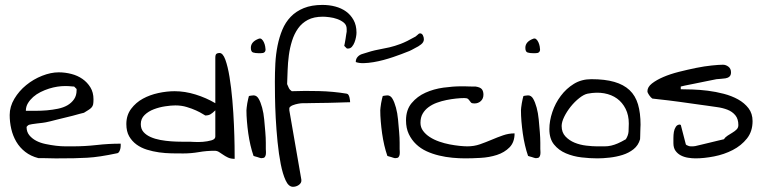

<svg xmlns="http://www.w3.org/2000/svg" viewBox="-20 -630 3046 765"><path d="M18.6 -171.9Q18.6 -205.1 37.1 -236.3Q55.7 -267.6 84.5 -291Q113.3 -314.5 147.9 -328.1Q182.6 -341.8 213.9 -341.8Q239.3 -341.8 264.2 -335.4Q289.1 -329.1 308.6 -315.4Q328.1 -301.8 340.3 -281.7Q352.5 -261.7 352.5 -234.4Q352.5 -221.7 351.1 -214.4Q349.6 -207 344.7 -201.7Q339.8 -196.3 332.5 -191.9Q325.2 -187.5 314.5 -180.7Q308.6 -179.7 296.9 -176.3Q285.2 -172.9 270 -168.9Q254.9 -165 238.3 -161.1Q221.7 -157.2 206.5 -153.3Q191.4 -149.4 179.7 -146.5Q168 -143.6 162.1 -142.6Q159.2 -141.6 149.4 -140.6Q139.6 -139.6 128.4 -138.2Q117.2 -136.7 107.4 -135.3Q97.7 -133.8 95.7 -132.8Q92.8 -131.8 89.4 -128.4Q85.9 -125 85.9 -124Q85.9 -104.5 96.7 -91.3Q107.4 -78.1 124 -69.3Q140.6 -60.5 161.6 -56.2Q182.6 -51.8 203.1 -49.3Q223.6 -46.9 241.2 -46.9Q258.8 -46.9 269.5 -46.9Q318.4 -46.9 365.2 -52.2Q412.1 -57.6 460.9 -57.6V-49.8Q460.9 -43.9 459.5 -37.6Q458 -31.2 455.1 -25.9Q452.1 -20.5 447.3 -19.5Q410.2 -11.7 381.3 -7.3Q352.5 -2.9 327.1 -1.5Q301.8 0 274.4 0.5Q247.1 1 213.9 1H197.3Q186.5 1 173.8 0.5Q161.1 0 149.4 0H132.8Q102.5 -7.8 80.6 -24.9Q58.6 -42 44.9 -65.4Q31.2 -88.9 24.9 -116.2Q18.6 -143.6 18.6 -171.9ZM237.3 -287.1Q224.6 -287.1 208.5 -284.7Q192.4 -282.2 175.3 -276.9Q158.2 -271.5 141.6 -263.2Q125 -254.9 112.3 -243.7Q99.6 -232.4 91.3 -218.8Q83 -205.1 83 -188.5H123Q144.5 -188.5 167 -190.4Q189.5 -192.4 210.9 -196.8Q232.4 -201.2 248.5 -210.4Q264.6 -219.7 274.9 -234.4Q285.2 -249 285.2 -270.5V-275.4L275.4 -285.2Q273.4 -285.2 268.1 -285.6Q262.7 -286.1 256.8 -286.6Q251 -287.1 245.6 -287.1Q240.2 -287.1 237.3 -287.1Z M835 -29.3Q802.7 -29.3 772 -23.9Q741.2 -18.6 710 -18.6Q688.5 -18.6 663.6 -19Q638.7 -19.5 613.8 -22.9Q588.9 -26.4 565.4 -33.7Q542 -41 523.9 -54.2Q505.9 -67.4 494.6 -86.9Q483.4 -106.4 483.4 -135.7Q483.4 -170.9 502.4 -196.3Q521.5 -221.7 549.3 -236.8Q577.1 -252 610.8 -259.3Q644.5 -266.6 675.8 -266.6Q716.8 -266.6 759.3 -253.4Q801.8 -240.2 837.9 -218.8V-399.4Q837.9 -412.1 842.3 -415.5Q846.7 -418.9 854.5 -418.9Q868.2 -418.9 877.9 -392.1Q887.7 -365.2 894.5 -323.2Q901.4 -281.2 905.8 -230.5Q910.2 -179.7 912.1 -132.8Q914.1 -85.9 914.6 -49.3Q915 -12.7 915 2.9Q899.4 2.9 888.2 -2.4Q877 -7.8 868.7 -13.7Q860.4 -19.5 852.5 -24.4Q844.7 -29.3 835 -29.3ZM541 -135.7Q541 -116.2 551.8 -104Q562.5 -91.8 580.1 -84Q597.7 -76.2 619.1 -72.3Q640.6 -68.4 662.1 -66.9Q683.6 -65.4 703.1 -65.4H735.4Q737.3 -65.4 753.4 -64.5Q769.5 -63.5 788.1 -64.9Q806.6 -66.4 822.3 -70.8Q837.9 -75.2 837.9 -85.9V-190.4Q827.1 -179.7 818.8 -174.8Q810.5 -169.9 797.9 -169.9Q796.9 -169.9 787.1 -176.3Q777.3 -182.6 761.2 -189.9Q745.1 -197.3 724.1 -203.6Q703.1 -210 678.7 -210Q662.1 -210 638.7 -206.5Q615.2 -203.1 593.3 -194.8Q571.3 -186.5 556.2 -171.9Q541 -157.2 541 -135.7Z M990.2 -8.8Q983.4 -28.3 978 -51.3Q972.7 -74.2 969.2 -98.6Q965.8 -123 963.9 -146.5Q961.9 -169.9 961.9 -190.4Q961.9 -193.4 962.9 -201.7Q963.9 -210 965.3 -218.8Q966.8 -227.5 968.8 -235.8Q970.7 -244.1 971.7 -247.1Q972.7 -248 980.5 -249Q988.3 -250 990.2 -250Q1002.9 -250 1010.7 -236.3Q1018.6 -222.7 1024.4 -201.2Q1030.3 -179.7 1032.7 -153.8Q1035.2 -127.9 1037.1 -104Q1039.1 -80.1 1039.1 -61.5Q1039.1 -43 1039.1 -36.1Q1039.1 -33.2 1039.6 -26.9Q1040 -20.5 1039.1 -14.2Q1038.1 -7.8 1034.7 -3.9Q1031.2 0 1023.4 0H1019.5Q1017.6 0 1013.7 -1.5Q1009.8 -2.9 1004.9 -4.4Q1000 -5.9 996.1 -6.8Q992.2 -7.8 990.2 -8.8ZM979.5 -439.5Q979.5 -463.9 1010.7 -475.6Q1017.6 -478.5 1022.9 -473.6Q1028.3 -468.8 1031.7 -460.9Q1035.2 -453.1 1036.6 -444.8Q1038.1 -436.5 1038.1 -432.6Q1038.1 -426.8 1035.2 -423.3Q1032.2 -419.9 1027.8 -418.9Q1023.4 -418 1018.6 -418H1010.7Q997.1 -418 988.3 -420.9Q979.5 -423.8 979.5 -439.5Z M1075.2 -304.7Q1075.2 -340.8 1077.1 -377.4Q1079.1 -414.1 1085.9 -448.2Q1092.8 -482.4 1105 -511.7Q1117.2 -541 1138.2 -563Q1159.2 -585 1190.4 -597.7Q1221.7 -610.4 1264.6 -610.4Q1292 -610.4 1315.9 -604Q1339.8 -597.7 1358.4 -584.5Q1377 -571.3 1388.7 -550.3Q1400.4 -529.3 1400.4 -500Q1400.4 -492.2 1398.4 -481.9Q1396.5 -471.7 1392.6 -461.4Q1388.7 -451.2 1382.3 -443.8Q1376 -436.5 1366.2 -436.5Q1364.3 -436.5 1363.3 -436.5Q1362.3 -436.5 1361.3 -437.5L1356.4 -442.4Q1352.5 -446.3 1351.6 -447.3Q1352.5 -451.2 1354 -459Q1355.5 -466.8 1356.9 -475.6Q1358.4 -484.4 1359.4 -492.7Q1360.4 -501 1361.3 -503.9V-514.6Q1361.3 -530.3 1350.1 -539.6Q1338.9 -548.8 1323.7 -554.2Q1308.6 -559.6 1292.5 -561.5Q1276.4 -563.5 1266.6 -563.5Q1230.5 -563.5 1206.5 -550.8Q1182.6 -538.1 1167.5 -516.6Q1152.3 -495.1 1143.6 -467.3Q1134.8 -439.5 1130.9 -409.7Q1127 -379.9 1126 -350.1Q1125 -320.3 1124 -294.9Q1127 -287.1 1130.9 -279.3Q1134.8 -271.5 1142.6 -266.6Q1194.3 -268.6 1251.5 -267.1Q1308.6 -265.6 1361.3 -256.8Q1366.2 -255.9 1368.7 -251.5Q1371.1 -247.1 1372.6 -241.2Q1374 -235.4 1374.5 -230Q1375 -224.6 1375 -222.7Q1369.1 -222.7 1355 -222.2Q1340.8 -221.7 1323.2 -221.2Q1305.7 -220.7 1286.6 -220.2Q1267.6 -219.7 1250 -219.7Q1232.4 -219.7 1218.8 -219.2Q1205.1 -218.8 1199.2 -218.8H1186.5Q1178.7 -218.8 1168 -216.8Q1157.2 -214.8 1147 -210.9Q1136.7 -207 1132.8 -200.2V-190.4L1180.7 85.9Q1181.6 92.8 1178.7 98.1Q1175.8 103.5 1169.9 107.4Q1164.1 111.3 1158.2 112.8Q1152.3 114.3 1147.5 114.3Q1129.9 114.3 1118.2 88.9Q1106.4 63.5 1098.6 23.9Q1090.8 -15.6 1085.9 -64.5Q1081.1 -113.3 1078.6 -159.7Q1076.2 -206.1 1075.7 -245.1Q1075.2 -284.2 1075.2 -304.7Z M1523.4 -8.8Q1516.6 -28.3 1511.2 -51.3Q1505.9 -74.2 1502.4 -98.6Q1499 -123 1497.1 -146.5Q1495.1 -169.9 1495.1 -190.4Q1495.1 -193.4 1496.1 -201.7Q1497.1 -210 1498.5 -218.8Q1500 -227.5 1502 -235.8Q1503.9 -244.1 1504.9 -247.1Q1505.9 -248 1513.7 -249Q1521.5 -250 1523.4 -250Q1536.1 -250 1543.9 -236.3Q1551.8 -222.7 1557.6 -201.2Q1563.5 -179.7 1565.9 -153.8Q1568.4 -127.9 1570.3 -104Q1572.3 -80.1 1572.3 -61.5Q1572.3 -43 1572.3 -36.1Q1572.3 -33.2 1572.8 -26.9Q1573.2 -20.5 1572.3 -14.2Q1571.3 -7.8 1567.9 -3.9Q1564.5 0 1556.6 0H1552.7Q1550.8 0 1546.9 -1.5Q1543 -2.9 1538.1 -4.4Q1533.2 -5.9 1529.3 -6.8Q1525.4 -7.8 1523.4 -8.8ZM1397.5 -382.8Q1397.5 -395.5 1405.3 -403.8Q1413.1 -412.1 1423.8 -415Q1461.9 -427.7 1486.3 -432.1Q1510.7 -436.5 1531.7 -441.4Q1552.7 -446.3 1576.2 -455.1Q1599.6 -463.9 1635.7 -484.4Q1637.7 -485.4 1642.6 -490.2Q1647.5 -495.1 1649.4 -496.1H1650.4Q1650.4 -496.1 1651.4 -496.6Q1652.3 -497.1 1653.3 -497.1Q1661.1 -497.1 1665 -489.3Q1668.9 -481.4 1668.9 -473.6Q1668.9 -461.9 1657.7 -453.1Q1646.5 -444.3 1635.7 -439.5Q1618.2 -429.7 1611.3 -426.8Q1604.5 -423.8 1598.6 -421.9Q1591.8 -418.9 1578.6 -414.1Q1565.4 -409.2 1546.9 -402.8Q1528.3 -396.5 1508.3 -391.1Q1488.3 -385.7 1467.8 -382.3Q1447.3 -378.9 1429.2 -378.4Q1411.1 -377.9 1397.5 -382.8Z M1597.7 -150.4Q1597.7 -192.4 1620.1 -219.2Q1642.6 -246.1 1675.3 -260.7Q1708 -275.4 1746.6 -280.8Q1785.2 -286.1 1818.4 -286.1H1830.1Q1836.9 -286.1 1846.2 -285.6Q1855.5 -285.2 1863.3 -285.2H1875Q1894.5 -282.2 1900.4 -273.9Q1906.2 -265.6 1906.2 -252.9Q1906.2 -237.3 1896 -227.5Q1885.7 -217.8 1870.1 -217.8Q1860.4 -217.8 1856.9 -221.2Q1853.5 -224.6 1851.1 -228.5Q1848.6 -232.4 1844.7 -235.8Q1840.8 -239.3 1830.1 -239.3Q1815.4 -239.3 1796.9 -237.3Q1778.3 -235.4 1758.8 -231.4Q1739.3 -227.5 1720.7 -220.7Q1702.1 -213.9 1687.5 -203.1Q1672.9 -192.4 1664.1 -177.2Q1655.3 -162.1 1655.3 -140.6Q1655.3 -123 1665.5 -108.9Q1675.8 -94.7 1692.4 -84Q1709 -73.2 1730 -65.9Q1751 -58.6 1771.5 -54.7Q1792 -50.8 1811 -48.8Q1830.1 -46.9 1841.8 -46.9Q1869.1 -46.9 1892.6 -55.2Q1916 -63.5 1939 -73.2Q1961.9 -83 1984.4 -90.8Q2006.8 -98.6 2030.3 -98.6Q2030.3 -63.5 2010.3 -43Q1990.2 -22.5 1960 -12.7Q1929.7 -2.9 1895.5 -1Q1861.3 1 1833 1Q1809.6 1 1782.7 -1.5Q1755.9 -3.9 1729.5 -10.3Q1703.1 -16.6 1679.7 -27.3Q1656.2 -38.1 1638.2 -55.2Q1620.1 -72.3 1608.9 -95.7Q1597.7 -119.1 1597.7 -150.4Z M2084 -8.8Q2077.1 -28.3 2071.8 -51.3Q2066.4 -74.2 2063 -98.6Q2059.6 -123 2057.6 -146.5Q2055.7 -169.9 2055.7 -190.4Q2055.7 -193.4 2056.6 -201.7Q2057.6 -210 2059.1 -218.8Q2060.5 -227.5 2062.5 -235.8Q2064.5 -244.1 2065.4 -247.1Q2066.4 -248 2074.2 -249Q2082 -250 2084 -250Q2096.7 -250 2104.5 -236.3Q2112.3 -222.7 2118.2 -201.2Q2124 -179.7 2126.5 -153.8Q2128.9 -127.9 2130.9 -104Q2132.8 -80.1 2132.8 -61.5Q2132.8 -43 2132.8 -36.1Q2132.8 -33.2 2133.3 -26.9Q2133.8 -20.5 2132.8 -14.2Q2131.8 -7.8 2128.4 -3.9Q2125 0 2117.2 0H2113.3Q2111.3 0 2107.4 -1.5Q2103.5 -2.9 2098.6 -4.4Q2093.8 -5.9 2089.8 -6.8Q2085.9 -7.8 2084 -8.8ZM2073.2 -439.5Q2073.2 -463.9 2104.5 -475.6Q2111.3 -478.5 2116.7 -473.6Q2122.1 -468.8 2125.5 -460.9Q2128.9 -453.1 2130.4 -444.8Q2131.8 -436.5 2131.8 -432.6Q2131.8 -426.8 2128.9 -423.3Q2126 -419.9 2121.6 -418.9Q2117.2 -418 2112.3 -418H2104.5Q2090.8 -418 2082 -420.9Q2073.2 -423.8 2073.2 -439.5Z M2168.9 -115.2Q2168.9 -148.4 2180.7 -183.6Q2192.4 -218.8 2214.4 -248Q2236.3 -277.3 2266.6 -295.9Q2296.9 -314.5 2335.9 -314.5Q2390.6 -314.5 2427.7 -303.7Q2464.8 -293 2488.3 -271Q2511.7 -249 2522 -214.4Q2532.2 -179.7 2532.2 -132.8Q2532.2 -129.9 2531.7 -121.6Q2531.2 -113.3 2531.2 -104.5Q2531.2 -95.7 2530.8 -87.4Q2530.3 -79.1 2530.3 -75.2Q2523.4 -50.8 2504.4 -35.6Q2485.4 -20.5 2460.4 -12.7Q2435.5 -4.9 2408.7 -2Q2381.8 1 2360.4 1Q2330.1 1 2296.9 -2.9Q2263.7 -6.8 2234.9 -19Q2206.1 -31.2 2187.5 -54.2Q2168.9 -77.1 2168.9 -115.2ZM2217.8 -127.9Q2217.8 -102.5 2232.9 -86.4Q2248 -70.3 2269.5 -61.5Q2291 -52.7 2315.9 -49.8Q2340.8 -46.9 2358.4 -46.9Q2376 -46.9 2389.2 -46.9Q2402.3 -46.9 2415 -49.8Q2427.7 -52.7 2441.4 -58.6Q2455.1 -64.5 2473.6 -75.2Q2483.4 -90.8 2484.4 -106Q2485.4 -121.1 2485.4 -137.7Q2485.4 -170.9 2472.7 -196.3Q2460 -221.7 2438.5 -237.3Q2417 -252.9 2387.2 -258.3Q2357.4 -263.7 2321.3 -256.8Q2306.6 -253.9 2288.1 -239.3Q2269.5 -224.6 2253.9 -205.1Q2238.3 -185.5 2228 -164.6Q2217.8 -143.6 2217.8 -127.9Z M2663.1 -59.6V-80.1Q2663.1 -92.8 2665 -104.5Q2667 -116.2 2672.9 -125Q2678.7 -133.8 2689.5 -133.8V-132.8H2692.4L2711.9 -57.6Q2711.9 -53.7 2715.8 -51.8Q2719.7 -49.8 2724.1 -48.3Q2728.5 -46.9 2732.9 -46.9Q2737.3 -46.9 2740.2 -46.9Q2742.2 -46.9 2745.6 -47.4Q2749 -47.9 2750 -47.9Q2755.9 -48.8 2772.5 -53.2Q2789.1 -57.6 2807.1 -61.5Q2825.2 -65.4 2841.3 -69.8Q2857.4 -74.2 2864.3 -75.2Q2869.1 -83 2878.9 -89.4Q2888.7 -95.7 2898.4 -101.6Q2908.2 -107.4 2915 -114.3Q2921.9 -121.1 2921.9 -131.8Q2921.9 -156.2 2909.7 -170.9Q2897.5 -185.5 2878.4 -192.9Q2859.4 -200.2 2837.9 -203.1Q2816.4 -206.1 2796.9 -209Q2789.1 -210 2772 -212.4Q2754.9 -214.8 2733.4 -217.8Q2711.9 -220.7 2688.5 -224.1Q2665 -227.5 2643.1 -230Q2621.1 -232.4 2604 -234.4Q2586.9 -236.3 2579.1 -237.3Q2573.2 -241.2 2566.4 -251Q2559.6 -260.7 2559.6 -266.6Q2559.6 -283.2 2577.6 -297.4Q2595.7 -311.5 2623 -323.2Q2650.4 -335 2685.1 -343.8Q2719.7 -352.5 2753.4 -359.4Q2787.1 -366.2 2815.9 -369.1Q2844.7 -372.1 2860.4 -372.1Q2872.1 -372.1 2882.3 -364.3Q2892.6 -356.4 2892.6 -341.8Q2892.6 -330.1 2886.2 -324.7Q2879.9 -319.3 2870.6 -317.9Q2861.3 -316.4 2852.1 -315.9Q2842.8 -315.4 2835 -314.5Q2819.3 -311.5 2795.4 -306.6Q2771.5 -301.8 2748 -296.9Q2724.6 -292 2709 -289.1L2692.4 -285.2V-274.4Q2710.9 -274.4 2739.3 -273.4Q2767.6 -272.5 2799.8 -268.6Q2832 -264.6 2863.8 -256.3Q2895.5 -248 2920.9 -233.9Q2946.3 -219.7 2962.4 -198.7Q2978.5 -177.7 2978.5 -147.5Q2978.5 -106.4 2956.1 -78.1Q2933.6 -49.8 2899.4 -32.2Q2865.2 -14.6 2825.2 -6.8Q2785.2 1 2751 1Q2737.3 1 2721.7 -1.5Q2706.1 -3.9 2692.9 -10.7Q2679.7 -17.6 2671.4 -29.3Q2663.1 -41 2663.1 -59.6Z"/></svg>

Font: Swanky and Moo Moo Cyrillic
Style: Regular
Weight: 400
Designer: Kimberly Geswein; Denis Ignatov
Foundry: Kimberly Geswein; Denis Ignatov
Version: Version 1.003 June 27, 2018